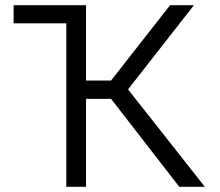

<svg xmlns="http://www.w3.org/2000/svg" viewBox="-20 -720 848 740"><path d="M236 -630H32.5V-700H311.5ZM671 0 380.5 -374.5 635.5 -700H727.5L473.5 -375.5L769.5 0ZM235.5 0V-700H311.5V-409.5H439.5V-339H311.5V0Z"/></svg>

Font: Geologica Roman ExtraLight
Style: Regular
Weight: 250
Designer: Sindre Bremnes, Frode Helland
Foundry: Monokrom Skriftforlag AS
Version: Version 1.010;gftools[0.9.28]